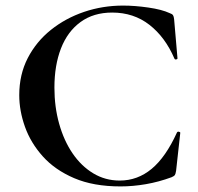

<svg xmlns="http://www.w3.org/2000/svg" viewBox="-20 -656 709 688"><path d="M421 -636Q463 -636 511.5 -629Q560 -622 588 -609Q597 -606 600 -601.5Q603 -597 604 -586L616 -447Q616 -444 611.5 -443Q607 -442 605 -446Q572 -523 515.5 -567Q459 -611 382 -611Q315 -611 268.5 -577Q222 -543 198.5 -482.5Q175 -422 175 -342Q175 -273 192 -212.5Q209 -152 240 -106.5Q271 -61 314 -35Q357 -9 409 -9Q473 -9 523.5 -51Q574 -93 614 -181Q616 -185 621 -184Q626 -183 626 -180L611 -44Q609 -32 606.5 -28.5Q604 -25 595 -21Q549 -4 502.5 4Q456 12 412 12Q315 12 246 -17.5Q177 -47 133.5 -95.5Q90 -144 69.5 -201.5Q49 -259 49 -315Q49 -389 79.5 -448Q110 -507 162.5 -549Q215 -591 281.5 -613.5Q348 -636 421 -636Z"/></svg>

Font: Cormorant Infant Light
Style: Regular
Weight: 300
Designer: Christian Thalmann (Catharsis Fonts)
Foundry: Catharsis Fonts
Version: Version 4.001